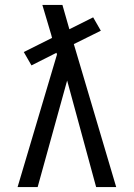

<svg xmlns="http://www.w3.org/2000/svg" viewBox="-20 -755 540 775"><path d="M132 0H51L210 -535L208 -542L107 -491L76 -545L190 -602L187 -614Q178 -644 169 -674.5Q160 -705 151 -735H232L260 -637L356 -685L387 -631L278 -577L449 0H368L251 -430Z"/></svg>

Font: Iosevka
Style: Regular
Weight: 400
Monospace: yes
Designer: Belleve Invis
Foundry: Belleve Invis
Version: Version 33.2.3; ttfautohint (v1.8.4)